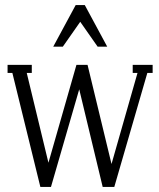

<svg xmlns="http://www.w3.org/2000/svg" viewBox="-20 -741 630 761"><path d="M140 0 29 -452H10V-484H106V-452H86L172 -96L283 -484H327L422 -91L525 -452H506V-484H585V-452H564L433 0H387L294 -387L182 0ZM191 -556 280 -721H316L405 -556H367L283 -676H313L229 -556Z"/></svg>

Font: Margherita Variable
Style: Regular
Weight: 400
Designer: James Puckett
Foundry: Dunwich Type Founders
Version: Version 1.008